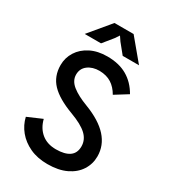

<svg xmlns="http://www.w3.org/2000/svg" viewBox="-227 -1057 1048 1182"><g transform="rotate(30 296.5 -466.5)"><path d="M305 13Q234 13 180 -12Q126 -37 91.5 -79Q57 -121 45 -173L147 -217Q162 -158 202.5 -125Q243 -92 305 -92Q367 -92 400 -115Q433 -138 433 -186Q433 -233 396.5 -267.5Q360 -302 279 -332Q171 -372 121 -424.5Q71 -477 71 -556Q71 -608 98.5 -651.5Q126 -695 176.5 -720.5Q227 -746 295 -746Q378 -746 436 -712.5Q494 -679 531 -614L441 -558Q417 -600 382.5 -622Q348 -644 298 -645Q248 -645 215.5 -620.5Q183 -596 183 -553Q183 -510 223 -478Q263 -446 335 -419Q549 -337 549 -182Q549 -128 520.5 -83.5Q492 -39 437.5 -13Q383 13 305 13ZM229 -946H365L490 -796H374L318 -865L297 -896L276 -865L220 -796H104Z"/></g></svg>

Font: Kreadon Light
Style: Bold
Weight: 600
Designer: Reiya WATANABE
Foundry: StudioGnu
Version: Version 1.003; ttfautohint (v1.8.4.7-5d5b);gftools[0.9.32]